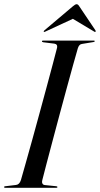

<svg xmlns="http://www.w3.org/2000/svg" viewBox="-28 -893 476 913"><path d="M173 -36Q170.5 -27.5 173.5 -20.8Q176.5 -14 185 -13L239 -7.5Q245 -7 245 -3.5Q245 0 240 0H-3Q-8.5 0 -8.5 -3Q-8.5 -7.5 -2 -7.5L48 -13.5Q64.5 -15 71.5 -37Q80 -66.5 94 -116.2Q108 -166 125 -227Q142 -288 159.5 -352.8Q177 -417.5 193.5 -478.2Q210 -539 223 -588.2Q236 -637.5 243.5 -666.5Q246.5 -683 230 -685.5L178 -692Q171.5 -693 171.5 -696.5Q171.5 -700 176.5 -700H418.5Q422.5 -700 422.5 -697.5Q422.5 -694 416 -693L361.5 -684Q348 -682.5 342 -663Q333.5 -634 319.8 -584.8Q306 -535.5 289.5 -474.5Q273 -413.5 255.5 -348.8Q238 -284 222 -223.2Q206 -162.5 193 -113.5Q180 -64.5 173 -36ZM425.5 -741.5Q423.5 -740 419.5 -743L318.5 -803.5L188 -743Q182 -740 180.5 -741.5Q178.5 -744 183 -748.5L318.5 -863Q330 -873 336.5 -873Q343 -873 349 -863L426 -748.5Q428.5 -744 425.5 -741.5Z"/></svg>

Font: Fraunces 144pt S000
Style: Italic
Weight: 400
Italic angle: -16°
Version: Version 1.000; ttfautohint (v1.8.3)